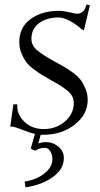

<svg xmlns="http://www.w3.org/2000/svg" viewBox="-20 -586 444 850"><path d="M25.4 -25.4 39.1 -124H56.6V-113.3Q56.6 -76.2 89.8 -45.4Q123 -14.6 173.8 -14.6Q228.5 -14.6 267.6 -48.3Q306.6 -82 306.6 -129.9Q306.6 -160.2 282.2 -181.6Q257.8 -203.1 205.1 -231.4Q179.7 -246.1 165 -254.9Q150.4 -263.7 128.4 -280.3Q106.4 -296.9 95.2 -312.5Q84 -328.1 74.7 -350.6Q65.4 -373 65.4 -399.4Q65.4 -464.8 115.2 -501.5Q165 -538.1 242.2 -538.1Q260.7 -538.1 294.9 -530.3Q313.5 -525.4 320.3 -525.4Q334 -525.4 342.8 -531.7Q351.6 -538.1 355 -544.9Q358.4 -551.8 363.3 -566.4L377.9 -562.5L351.6 -452.1L341.8 -456.1Q324.2 -473.6 293 -491.2Q261.7 -508.8 240.2 -508.8Q187.5 -508.8 153.3 -483.9Q119.1 -459 119.1 -414.1Q119.1 -385.7 143.1 -364.7Q167 -343.8 221.7 -313.5Q249 -298.8 263.7 -290.5Q278.3 -282.2 301.8 -265.1Q325.2 -248 336.9 -232.4Q348.6 -216.8 358.4 -193.4Q368.2 -169.9 368.2 -143.6Q368.2 -79.1 310.5 -34.2Q252.9 10.7 171.9 10.7Q166 10.7 160.2 10.7L149.4 48.8Q168.9 43 181.6 43Q214.8 43 238.8 63.5Q262.7 84 262.7 113.3Q262.7 163.1 213.4 198.2Q164.1 233.4 92.8 243.2L88.9 217.8Q141.6 210 176.8 181.6Q211.9 154.3 211.9 118.2Q211.9 97.7 202.1 83Q192.4 68.4 179.7 68.4Q153.3 68.4 136.7 81.1Q125 78.1 116.2 71.3L134.8 6.8Q108.4 1 73.2 -13.7Q43 -25.4 32.2 -25.4Z"/></svg>

Font: Kleymisska
Style: Regular
Weight: 500
Italic angle: -8°
Designer: gluk
Foundry: gluk
Version: Version 0.298